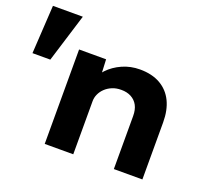

<svg xmlns="http://www.w3.org/2000/svg" viewBox="-182 -857 1130 1014"><g transform="rotate(20 382.5 -350.0)"><path d="M-64.2 -428.3 -48 -700H119.9L36 -428.3ZM160.5 0V-530.7H312.3L318.1 -406.7L280 -395.9Q292.7 -434.7 324.1 -467.8Q355.6 -500.9 401.2 -521.3Q446.9 -541.7 499.7 -541.7Q567.6 -541.7 614.7 -514.7Q661.7 -487.6 685.6 -438.3Q709.4 -389 709.4 -320.6V0H549V-298.1Q549 -333.4 536.3 -357.2Q523.5 -381.1 499.3 -394.1Q475.1 -407 442.7 -406.6Q414.6 -406.6 392.3 -397.1Q370 -387.7 354 -372.3Q338 -356.9 329.5 -337.9Q320.9 -318.8 320.9 -299.1V0H241.2Q208.9 0 188.7 0Q168.5 0 160.5 0Z"/></g></svg>

Font: Lexend Exa
Style: Regular
Weight: 400
Designer: Bonnie Shaver-Troup, Thomas Jockin
Foundry: Lexend
Version: Version 1.007